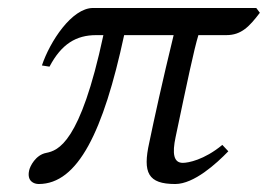

<svg xmlns="http://www.w3.org/2000/svg" viewBox="-20 -449 671 481"><path d="M622 -429H213C160 -429 105 -345 85 -285L104 -282C134 -339 171 -361 221 -361H239C181 -89 125 -72 96 -66C69 -61 55 -32 53 -22C47 5 65 12 77 12C175 12 239 -119 291 -361H415C387 -246 366 -150 354 -92C337 -16 351 12 419 12C466 12 522 -39 552 -70L537 -86C491 -48 451 -41 438 -41C415 -41 411 -64 420 -106C449 -244 466 -325 477 -361H547C585 -361 605 -383 631 -417Z"/></svg>

Font: Libertinus Sans
Style: Italic
Weight: 400
Italic angle: -12°
Designer: Philipp H. Poll, Khaled Hosny
Foundry: Caleb Maclennan
Version: Version 7.050;RELEASE